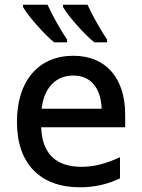

<svg xmlns="http://www.w3.org/2000/svg" viewBox="-20 -786 603 816"><path d="M381 -606H435V-618C407 -659 371 -724 352 -766H248V-756C269 -719 337 -641 381 -606ZM210 -606H265V-618C236 -660 204 -719 182 -766H78V-756C99 -719 167 -641 210 -606ZM320 10C379 10 436 -2 490 -28V-118C436 -93 384 -77 327 -77C225 -77 159 -126 155 -245H512V-299C512 -454 430 -549 292 -549C144 -549 52 -443 52 -268C52 -89 152 10 320 10ZM412 -324H157C167 -413 217 -465 292 -465C366 -465 409 -411 412 -324Z"/></svg>

Font: Noto Sans Mono SemiCondensed Medium
Style: Regular
Weight: 500
Width: 4
Designer: Monotype Design Team
Foundry: Monotype Imaging Inc.
Version: Version 2.014